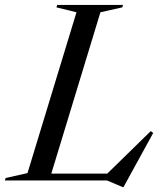

<svg xmlns="http://www.w3.org/2000/svg" viewBox="-59 -735 672 782"><path d="M350 -685 150 -28H378L555 -201L565 -193.5L444 27H440.5L377 0H-39L-36 -10L53 -30L252.5 -685L171 -705L174 -715H442L439 -705Z"/></svg>

Font: Newsreader 72pt
Style: Italic
Weight: 400
Italic angle: -17°
Designer: Hugues Gentile
Foundry: Production Type
Version: Version 1.003; ttfautohint (v1.8.3)